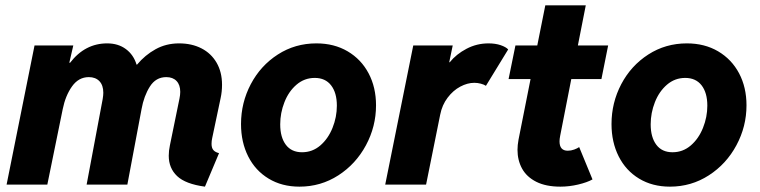

<svg xmlns="http://www.w3.org/2000/svg" viewBox="-20 -697 2869 725"><path d="M617.2 -108.9Q617.2 -127.9 621.6 -148.4L657.7 -324.7Q660.6 -338.9 660.6 -350.1Q660.6 -376.5 646.7 -391.1Q632.8 -405.8 607.9 -405.8Q568.4 -405.8 545.9 -370.1Q523.4 -334.5 514.6 -285.6L460.9 0H307.1L367.7 -322.8Q370.1 -337.4 370.1 -346.7Q370.1 -375 355.5 -390.4Q340.8 -405.8 315.4 -405.8Q276.9 -405.8 252 -370.8Q227.1 -335.9 216.8 -284.7L158.7 0H4.9L110.4 -525.4H256.8L241.7 -460H244.6Q300.8 -533.2 384.8 -533.2Q426.3 -533.2 455.3 -511.7Q484.4 -490.2 495.6 -453.1H497.6Q527.8 -489.3 567.6 -511.2Q607.4 -533.2 656.2 -533.2Q704.1 -533.2 740.7 -514.4Q777.3 -495.6 797.9 -460.2Q818.4 -424.8 818.4 -377Q818.4 -350.6 813 -326.2L781.2 -175.3Q778.8 -165 778.8 -153.8Q778.8 -138.2 785.9 -130.1Q793 -122.1 807.1 -118.7L753.9 7.8Q680.7 -2 648.9 -32Q617.2 -62 617.2 -108.9Z M890.1 -228.5Q890.1 -309.1 927 -379.2Q963.9 -449.2 1029.1 -491.2Q1094.2 -533.2 1174.8 -533.2Q1241.7 -533.2 1292.7 -503.2Q1343.8 -473.1 1371.8 -420.2Q1399.9 -367.2 1399.9 -299.3Q1399.9 -219.2 1361.8 -148.4Q1323.7 -77.6 1257.6 -34.9Q1191.4 7.8 1110.8 7.8Q1044.4 7.8 994.4 -22.5Q944.3 -52.7 917.2 -106.4Q890.1 -160.2 890.1 -228.5ZM1252 -297.9Q1252 -346.7 1230.2 -374.8Q1208.5 -402.8 1168.5 -402.8Q1129.4 -402.8 1099.6 -377.2Q1069.8 -351.6 1054 -311Q1038.1 -270.5 1038.1 -227.5Q1038.1 -178.7 1059.3 -150.4Q1080.6 -122.1 1120.6 -122.1Q1159.7 -122.1 1189.5 -147.7Q1219.2 -173.3 1235.6 -214.1Q1252 -254.9 1252 -297.9Z M1540.5 -525.4H1689.5L1676.3 -461.9H1678.2Q1703.1 -492.7 1741.7 -512.9Q1780.3 -533.2 1824.7 -533.2Q1850.6 -533.2 1870.6 -526.4Q1890.6 -519.5 1898.9 -510.3L1814.9 -373Q1807.6 -377.9 1795.4 -381.1Q1783.2 -384.3 1771 -384.3Q1745.1 -384.3 1718 -369.9Q1690.9 -355.5 1670.2 -328.1Q1649.4 -300.8 1642.1 -263.7L1588.9 0H1434.6Z M1934.1 -131.3Q1934.1 -148.9 1938 -169.9L1983.4 -398.4H1900.4L1926.3 -525.4H2008.8L2039.1 -676.8H2191.9L2162.1 -525.4H2276.4L2251 -398.4H2137.2L2095.2 -184.1Q2092.8 -171.9 2092.8 -163.1Q2092.8 -127.9 2124 -127.9Q2136.2 -127.9 2148.2 -132.3Q2160.2 -136.7 2167 -141.6L2217.3 -19.5Q2197.3 -8.3 2163.3 -0.2Q2129.4 7.8 2096.2 7.8Q2041.5 7.8 2005.1 -10.5Q1968.8 -28.8 1951.4 -60.3Q1934.1 -91.8 1934.1 -131.3Z M2289.1 -228.5Q2289.1 -309.1 2325.9 -379.2Q2362.8 -449.2 2428 -491.2Q2493.2 -533.2 2573.7 -533.2Q2640.6 -533.2 2691.7 -503.2Q2742.7 -473.1 2770.8 -420.2Q2798.8 -367.2 2798.8 -299.3Q2798.8 -219.2 2760.7 -148.4Q2722.7 -77.6 2656.5 -34.9Q2590.3 7.8 2509.8 7.8Q2443.4 7.8 2393.3 -22.5Q2343.3 -52.7 2316.2 -106.4Q2289.1 -160.2 2289.1 -228.5ZM2650.9 -297.9Q2650.9 -346.7 2629.2 -374.8Q2607.4 -402.8 2567.4 -402.8Q2528.3 -402.8 2498.5 -377.2Q2468.8 -351.6 2452.9 -311Q2437 -270.5 2437 -227.5Q2437 -178.7 2458.3 -150.4Q2479.5 -122.1 2519.5 -122.1Q2558.6 -122.1 2588.4 -147.7Q2618.2 -173.3 2634.5 -214.1Q2650.9 -254.9 2650.9 -297.9Z"/></svg>

Font: Reddit Sans Vanilla ExtraBold
Style: Italic
Weight: 800
Italic angle: -11.25°
Designer: Stephen Hutchings
Version: Version 1.013